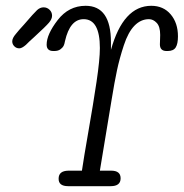

<svg xmlns="http://www.w3.org/2000/svg" viewBox="-20 -639 631 659"><path d="M22 -497.1Q22 -508.3 34.7 -522.9Q44.4 -535.2 62 -554.2Q97.2 -595.2 107.4 -604.5Q117.7 -613.8 129.6 -613.8Q141.6 -613.8 150.1 -605.5Q158.7 -597.2 158.7 -585Q158.7 -573.7 148.2 -561.3Q137.7 -548.8 96.7 -511.2Q78.6 -495.1 68.8 -484.9Q54.7 -472.7 45.9 -473.1Q36.1 -473.1 29.1 -480.2Q22 -487.3 22 -497.1ZM22 -497.1Q22 -508.3 34.7 -522.9Q44.4 -535.2 62 -554.2Q97.2 -595.2 107.4 -604.5Q117.7 -613.8 129.6 -613.8Q141.6 -613.8 150.1 -605.5Q158.7 -597.2 158.7 -585Q158.7 -573.7 148.2 -561.3Q137.7 -548.8 96.7 -511.2Q78.6 -495.1 68.8 -484.9Q54.7 -472.7 45.9 -473.1Q36.1 -473.1 29.1 -480.2Q22 -487.3 22 -497.1ZM140.1 -485.8Q140.1 -521 178 -570.1Q215.8 -619.1 273.9 -619.1Q360.8 -619.1 360.8 -494.1V-467.8Q402.8 -618.7 499 -619.1Q541 -619.1 565.9 -589.6Q590.8 -560.1 590.8 -514.2Q590.8 -488.3 583 -476.1Q575.2 -463.9 555.2 -463.9H551.8Q528.8 -463.9 528.8 -486.8Q528.8 -490.7 529.3 -502Q529.8 -513.2 529.8 -519Q529.8 -547.9 517.8 -560.5Q505.9 -573.2 491.2 -573.2Q463.4 -573.2 441.7 -551Q419.9 -528.8 405 -483.4Q390.1 -438 381.6 -397.9Q373 -357.9 362.8 -294.9L322.8 -53.2H361.8Q394 -53.2 394 -26.9Q394 0 359.9 0H213.9Q180.7 0 181.2 -25.9Q181.2 -52.7 214.8 -53.2H261.2Q267.1 -94.2 283.4 -187.5Q299.8 -280.8 311.3 -357.9Q322.8 -435.1 322.8 -474.1Q322.8 -573.2 267.1 -573.2Q220.2 -573.2 203.1 -498Q201.2 -486.8 198 -481Q194.8 -475.1 187 -469.5Q179.2 -463.9 166 -463.9H163.1Q140.1 -463.9 140.1 -485.8Z"/></svg>

Font: CMU Typewriter Text
Style: LightOblique
Weight: 200
Italic angle: -9.46001°
Version: Version 0.7.0